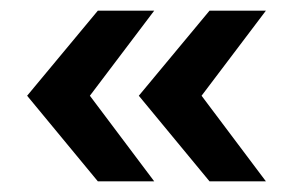

<svg xmlns="http://www.w3.org/2000/svg" viewBox="-20 -417 547 361"><path d="M480 -76H374L241 -237L374 -397H480L359 -237ZM270 -76H164L31 -237L164 -397H270L149 -237Z"/></svg>

Font: Holmes&Hills Bold
Style: Bold
Weight: 500
Designer: Noopur Datye, Girish Dalvi, Yashodeep Gholap, Pallavi Karambelkar
Foundry: Ek Type
Version: ""